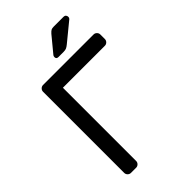

<svg xmlns="http://www.w3.org/2000/svg" viewBox="-261 -986 1081 1081"><g transform="rotate(-45 279.5 -445.0)"><path d="M542 -673V-637Q542 -626 534 -618Q526 -610 515 -610H181V-27Q181 -16 173 -8Q165 0 154 0H113Q102 0 94 -8Q86 -16 86 -27V-673Q86 -684 94 -692Q102 -700 113 -700H515Q526 -700 534 -692Q542 -684 542 -673ZM387 -890H466Q475 -890 480 -884.5Q485 -879 485 -870Q485 -863 480 -858L369 -767Q358 -758 349.5 -754Q341 -750 327 -750H285Q269 -750 269 -766Q269 -774 274 -779L350 -871Q361 -883 368 -886.5Q375 -890 387 -890Z"/></g></svg>

Font: Contemporary
Style: Regular
Weight: 400
Designer: Victor Tran
Foundry: Victor Tran
Version: Version 1.100